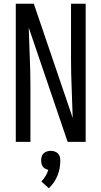

<svg xmlns="http://www.w3.org/2000/svg" viewBox="-20 -755 540 1022"><path d="M64 0V-735H160L367 -127Q365 -206 361.5 -284.5Q358 -363 358 -441V-735H436V0H340L133 -608Q135 -529 138.5 -450.5Q142 -372 142 -294V0ZM240 247 200 211Q213 198 222.5 182Q232 166 237 149Q229 147 221 143Q213 139 208 132Q203 125 201 116Q199 107 199 99Q199 88 202 78Q205 68 212.5 61Q220 54 230 51Q240 48 250 48Q260 48 270 51Q280 54 287.5 61Q295 68 298 78Q301 88 301 99Q301 119 297.5 139.5Q294 160 286 179.5Q278 199 266.5 216Q255 233 240 247Z"/></svg>

Font: Iosevka Term
Style: Regular
Weight: 400
Monospace: yes
Designer: Belleve Invis
Foundry: Belleve Invis
Version: Version 30.0.1